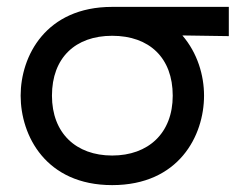

<svg xmlns="http://www.w3.org/2000/svg" viewBox="-20 -524 725 558"><path d="M306 -504C113 -504 40 -361 40 -246C40 -130 113 14 306 14C500 14 573 -130 573 -246C573 -305 554 -370 510 -421L645 -419V-504ZM306 -72C201 -72 131 -137 131 -246C131 -356 199 -420 306 -420C414 -420 482 -356 482 -246C482 -137 411 -72 306 -72Z"/></svg>

Font: Hibana SubMedium
Style: Regular
Weight: 500
Width: 6
Designer: pygmalion
Foundry: ybstudio
Version: Version 0.930;hotconv 1.0.109;makeotfexe 2.5.65596